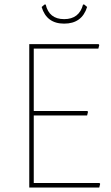

<svg xmlns="http://www.w3.org/2000/svg" viewBox="-20 -833 494 853"><path d="M354 -813 367 -802Q344 -728 265 -728Q187 -728 165 -802L178 -813H183Q198 -748 265 -748Q332 -748 349 -813ZM422 -20 425 -16 421 0H110V-637H418L421 -633L417 -617H130V-340H368L371 -336L367 -320H130V-20Z"/></svg>

Font: Alegreya Sans SC Thin
Style: Regular
Weight: 100
Designer: Juan Pablo del Peral
Foundry: Huerta Tipografica
Version: Version 2.007